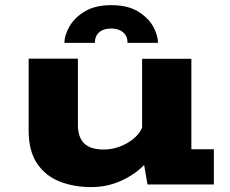

<svg xmlns="http://www.w3.org/2000/svg" viewBox="-20 -734 915 764"><path d="M343 10.5Q274.5 10.5 218 -11.5Q161.5 -33.5 127.8 -83Q94 -132.5 94 -215.5V-500.5H290V-237Q290 -188 314.8 -163.5Q339.5 -139 393.5 -139Q426.5 -139 458 -151.2Q489.5 -163.5 512.8 -183.2Q536 -203 545.5 -226V-500H741.5V-140H831V0H567L553.5 -77.5Q516 -39 461 -14.2Q406 10.5 343 10.5ZM423 -713.5Q487 -713.5 528 -689Q569 -664.5 588.8 -629.5Q608.5 -594.5 608.5 -563.5H487.5Q487.5 -590.5 469.8 -605.5Q452 -620.5 422 -620.5Q392 -620.5 374.8 -605.5Q357.5 -590.5 357.5 -563.5H236.5Q236.5 -594.5 256.8 -629.5Q277 -664.5 318.2 -689Q359.5 -713.5 423 -713.5Z"/></svg>

Font: Trispace SemiExpanded ExtraBold
Style: Regular
Weight: 800
Width: 6
Designer: Tyler Finck
Foundry: Etcetera Type Company
Version: Version 1.210; ttfautohint (v1.8.3)